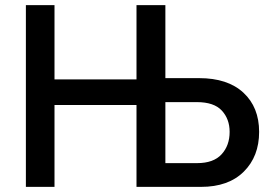

<svg xmlns="http://www.w3.org/2000/svg" viewBox="-20 -730 1064 750"><path d="M81.1 0V-710H192.9V-419.9H513.2V-710H626V-424.8H757.8Q869.6 -424.8 930.9 -367.9Q992.2 -311 992.2 -214.8Q992.2 -119.1 932.4 -59.6Q872.6 0 765.1 0H513.2V-319.8H192.9V0ZM626 -92.8H750Q814 -92.8 845.5 -127.2Q877 -161.6 877 -214.8Q877 -265.1 846.4 -298.1Q815.9 -331.1 749 -331.1H626Z"/></svg>

Font: Rawline SemiBold
Style: Regular
Weight: 600
Designer: Matt McInerney, Pablo Impallari, Rodrigo Fuenzalida
Foundry: Matt McInerney, Pablo Impallari, Rodrigo Fuenzalida
Version: Version 4.020;PS 004.020;hotconv 1.0.88;makeotf.lib2.5.64775